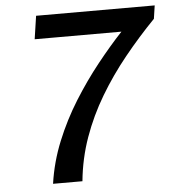

<svg xmlns="http://www.w3.org/2000/svg" viewBox="-50 -733 715 780"><g transform="rotate(-5 307.0 -343.0)"><path d="M135 0Q147.5 -87.8 181.4 -170.9Q215.2 -254 262.5 -329.8Q309.8 -405.5 362.5 -471.6Q415.2 -537.8 465.5 -591.5H111.8L125.8 -686H609.5L601.5 -632Q535.2 -563.8 476.4 -491Q417.5 -418.2 370.9 -340Q324.2 -261.8 294 -177Q263.8 -92.2 254.8 0Z"/></g></svg>

Font: Chivo Medium
Style: Italic
Weight: 500
Italic angle: -8.05°
Designer: Hector Gatti
Foundry: Omnibus-Type
Version: Version 2.002